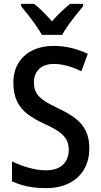

<svg xmlns="http://www.w3.org/2000/svg" viewBox="-20 -961 520 991"><path d="M441 -196Q441 -133 414 -87Q387 -41 337 -15.5Q287 10 217 10Q183 10 151.5 6Q120 2 93 -6Q66 -14 42 -25V-128Q80 -109 127 -95.5Q174 -82 218 -82Q257 -82 283 -95.5Q309 -109 322 -133Q335 -157 335 -187Q335 -219 322 -241.5Q309 -264 280.5 -283.5Q252 -303 204 -324Q157 -346 122 -372.5Q87 -399 68 -438Q49 -477 49 -534Q49 -593 75 -635.5Q101 -678 148 -701Q195 -724 257 -724Q308 -724 352 -712.5Q396 -701 433 -683L400 -593Q364 -611 328 -621Q292 -631 257 -631Q224 -631 201.5 -619Q179 -607 167 -586Q155 -565 155 -537Q155 -504 167.5 -482Q180 -460 207.5 -441.5Q235 -423 282 -401Q334 -377 369.5 -349.5Q405 -322 423 -285Q441 -248 441 -196ZM409 -929Q393 -910 372 -883.5Q351 -857 332 -830.5Q313 -804 301 -781H196Q184 -803 165.5 -829.5Q147 -856 126.5 -882.5Q106 -909 89 -929V-941H156Q178 -924 201.5 -900.5Q225 -877 248 -851Q273 -879 295.5 -900.5Q318 -922 342 -941H409Z"/></svg>

Font: Noto Sans Display SemiCondensed Medium
Style: Regular
Weight: 500
Width: 4
Designer: Monotype Design Team
Foundry: Monotype Imaging Inc.
Version: Version 2.003